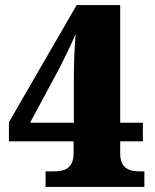

<svg xmlns="http://www.w3.org/2000/svg" viewBox="-20 -734 609 754"><path d="M159 0H547V-61H534C489 -61 452 -70 452 -133V-179H541V-252H452V-714H281L15 -254V-179H269V-133C269 -70 232 -61 187 -61H159ZM98 -252 210 -460C219 -477 264 -567 277 -601C272 -539 270 -478 270 -420V-252Z"/></svg>

Font: Noto Serif Lao Black
Style: Regular
Weight: 900
Designer: Monotype Design Team
Foundry: Monotype Imaging Inc.
Version: Version 2.003